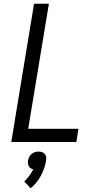

<svg xmlns="http://www.w3.org/2000/svg" viewBox="-20 -755 540 1021"><path d="M40 0 161 -735H240L130 -70H397L386 0ZM143 246 109 210Q124 196 136 179.5Q148 163 157 145Q149 144 142.5 139.5Q136 135 133 128.5Q130 122 129 114.5Q128 107 129 99Q131 89 135.5 79.5Q140 70 148 63.5Q156 57 165.5 54Q175 51 185 51Q195 51 203.5 54Q212 57 218 63.5Q224 70 225.5 79.5Q227 89 225 99Q222 119 215 139Q208 159 198 178Q188 197 174 214.5Q160 232 143 246Z"/></svg>

Font: Iosevka Term Curly Oblique
Style: Regular
Weight: 400
Italic angle: -9°
Designer: Belleve Invis
Foundry: Belleve Invis
Version: Version 32.3.0